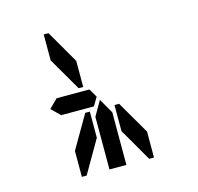

<svg xmlns="http://www.w3.org/2000/svg" viewBox="-111 -1004 1038 1008"><g transform="rotate(-15 408.0 -500.0)"><path d="M144 -500 192 -547V-546H328H369L396 -500L369 -454H212H209H192V-453ZM341 -567H316L212 -746V-887H238L341 -709ZM341 -291 238 -113H212V-254L316 -433H341ZM454 -157V-113H362V-327V-399L408 -479L454 -399V-327ZM475 -433H500L604 -254V-113H578L475 -291Z"/></g></svg>

Font: DSEG14 Classic
Style: Regular
Weight: 400
Designer: Keshikan(Twitter:@keshinomi_88pro)
Version: Version 0.46